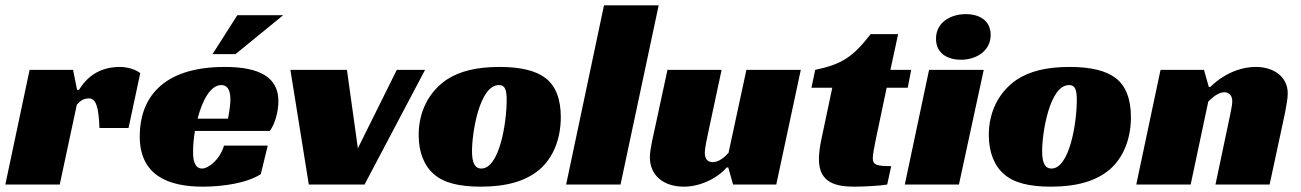

<svg xmlns="http://www.w3.org/2000/svg" viewBox="-30 -692 4877 720"><path d="M-10 0H194L258 -299C274 -319 290 -323 303 -323C329 -323 340 -294 343 -212H452L496 -418C468 -439 430 -441 420 -441C342 -441 296 -403 266 -355H259L244 -430H81Z M982 -201C1003 -230 1014 -277 1014 -313C1014 -401 945 -441 813 -441C568 -441 494 -313 494 -181C494 -36 598 8 731 8C804 8 896 -5 948 -39L974 -146H810C794 -92 751 -60 728 -60C697 -60 694 -98 694 -123C694 -144 696 -172 701 -201ZM834 -320C834 -290 825 -247 825 -247H711C728 -313 758 -373 800 -373C818 -373 834 -361 834 -320ZM853 -489 1032 -635H860L767 -489Z M1128 0H1337L1564 -430H1458L1312 -136L1271 -430H1059Z M1843 -441C1757 -441 1692 -425 1643 -392C1577 -346 1540 -272 1540 -186C1540 -122 1560 -71 1597 -39C1633 -7 1690 8 1773 8C1870 8 1942 -13 1993 -56C2044 -100 2073 -170 2073 -253C2073 -320 2054 -370 2016 -399C1980 -427 1922 -441 1843 -441ZM1775 -60C1750 -60 1740 -83 1740 -125C1740 -195 1768 -373 1841 -373C1865 -373 1870 -353 1870 -316C1870 -232 1843 -60 1775 -60Z M2440 -672H2235L2093 0H2297Z M2702 -119C2690 -105 2667 -84 2643 -84C2620 -84 2613 -100 2613 -120C2613 -135 2621 -174 2626 -196L2676 -430H2473L2431 -235C2422 -191 2407 -135 2407 -102C2407 -37 2455 8 2535 8C2595 8 2660 -23 2695 -64H2701L2719 0H2881L2973 -430H2769Z M3013 -363H3091L3049 -164C3043 -135 3041 -110 3041 -94C3041 -4 3109 8 3175 8C3213 8 3278 4 3297 0L3312 -69C3259 -69 3243 -73 3243 -99C3243 -112 3248 -138 3254 -168L3295 -363H3374L3387 -430H3309L3338 -564H3235C3168 -478 3127 -451 3027 -430Z M3659 -430H3454L3363 0H3566ZM3685 -561C3685 -614 3644 -639 3592 -639C3533 -639 3480 -607 3480 -547C3480 -493 3521 -468 3574 -468C3631 -468 3685 -501 3685 -561Z M3981 -441C3895 -441 3830 -425 3781 -392C3715 -346 3678 -272 3678 -186C3678 -122 3698 -71 3735 -39C3771 -7 3828 8 3911 8C4008 8 4080 -13 4131 -56C4182 -100 4211 -170 4211 -253C4211 -320 4192 -370 4154 -399C4118 -427 4060 -441 3981 -441ZM3913 -60C3888 -60 3878 -83 3878 -125C3878 -195 3906 -373 3979 -373C4003 -373 4008 -353 4008 -316C4008 -232 3981 -60 3913 -60Z M4503 -366 4485 -430H4322L4231 0H4435L4501 -311C4513 -323 4537 -346 4561 -346C4581 -346 4591 -332 4591 -312C4591 -297 4586 -278 4583 -261L4528 0H4731L4773 -195C4782 -239 4799 -307 4799 -342C4799 -403 4748 -441 4679 -441C4578 -441 4509 -366 4509 -366Z"/></svg>

Font: Racing Sans One
Style: Regular
Weight: 400
Designer: Pablo Impallari, Rodrigo Fuenzalida
Foundry: Pablo Impallari, Rodrigo Fuenzalida
Version: Version 1.001